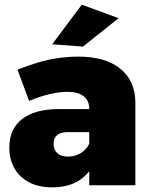

<svg xmlns="http://www.w3.org/2000/svg" viewBox="-20 -795 647 824"><path d="M271 -228Q241 -228 225.5 -215.5Q210 -203 210 -177Q210 -152 226 -137.5Q242 -123 271 -123Q292 -123 310 -130Q328 -137 342 -149.5Q356 -162 363 -179L388 -107Q368 -52 321 -21.5Q274 9 204 9Q146 9 105 -12.5Q64 -34 42 -72.5Q20 -111 20 -162Q20 -241 74 -283.5Q128 -326 230 -327H381V-228ZM363 -329Q363 -363 339 -382Q315 -401 269 -401Q236 -401 193 -391Q150 -381 105 -362L55 -496Q100 -514 144 -527Q188 -540 231.5 -546Q275 -552 317 -552Q432 -552 496.5 -500Q561 -448 561 -353V0H363ZM331 -775 489 -717 336 -595 204 -605Z"/></svg>

Font: Alexandria ExtraBold
Style: Regular
Weight: 800
Designer: Mohamed Gaber
Foundry: Kief Type Foundry
Version: Version 5.100